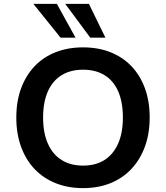

<svg xmlns="http://www.w3.org/2000/svg" viewBox="-20 -959 855 989"><path d="M408 10Q330 10 266.5 -15.5Q203 -41 158 -88.5Q113 -136 88.5 -203Q64 -270 64 -353Q64 -437 88.5 -503.5Q113 -570 158 -617.5Q203 -665 266.5 -690Q330 -715 408 -715Q486 -715 549 -690Q612 -665 657 -618Q702 -571 726.5 -504Q751 -437 751 -354Q751 -271 726.5 -204Q702 -137 657 -89Q612 -41 549 -15.5Q486 10 408 10ZM408 -106Q473 -106 518.5 -135Q564 -164 588.5 -219.5Q613 -275 613 -353Q613 -433 589 -488Q565 -543 519 -571.5Q473 -600 408 -600Q343 -600 297 -571.5Q251 -543 226.5 -488Q202 -433 202 -353Q202 -275 226.5 -219.5Q251 -164 297 -135Q343 -106 408 -106ZM445 -765 316 -939H438L523 -765ZM292 -765 152 -939H273L369 -765Z"/></svg>

Font: Nunito Sans 9pt
Style: Bold
Weight: 700
Version: Version 3.101;gftools[0.9.27]